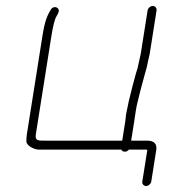

<svg xmlns="http://www.w3.org/2000/svg" viewBox="-20 -513 591 643"><path d="M100.1 -64 152.1 -392C157.6 -426.9 163.3 -449.1 169.2 -458.5C175 -468 177.6 -474.8 176.9 -479C174.7 -491.1 157 -493.2 150.2 -481C137.9 -460.6 130.1 -442.8 122.2 -393L70.1 -64C68.9 -56 68.3 -48 68.3 -40C68.5 -25 92.7 -13.4 107.9 -12H386.5C388.4 -7.3 392.2 -5 397.9 -5C403.6 -5 408.1 -7.3 411.5 -12H467.5C470.2 -12 472.1 -11.7 473.4 -11L456.6 95C455.3 102.9 461.3 110 469.2 110C477.1 110 485.3 102.9 486.6 95L502.7 -7C507.5 -30.3 497.4 -42 472.3 -42H419.3L429.9 -109C432.5 -125.6 436.1 -155.3 440.9 -172L446.3 -194C450 -210.1 455.1 -227.8 458.9 -242L464 -261C467.2 -273.7 472.3 -288.3 474.5 -302L481.4 -333L504.3 -478C505.6 -485.9 499.6 -493 491.7 -493C483.8 -493 475.6 -485.9 474.3 -478L451.4 -333L444.5 -302C442.7 -290.7 439.4 -278.3 434.6 -265L429.6 -246C425.6 -231.2 420.5 -213 416.7 -196L411.2 -174L402.2 -130C401.7 -122.7 400.9 -115.7 399.9 -109L389.3 -42H131.7C107.7 -42 96.5 -41 100.1 -64Z"/></svg>

Font: MewTooHand
Style: WideIta
Weight: 400
Designer: Mew Too, Robert Jablonski
Version: Version 0.77